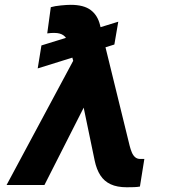

<svg xmlns="http://www.w3.org/2000/svg" viewBox="-20 -770 706 799"><path d="M472.2 -679.7 455.9 -584.7 136.9 -485.3 152.4 -580.9ZM335.3 -335.9 164.9 0H7.3L298.6 -543.1L399.3 -541.8ZM274.3 -749.9Q328.8 -749.9 357.6 -728.1Q386.5 -706.3 396.3 -665.7L519.8 -162.4Q523.4 -148.4 528.5 -136.1Q533.5 -123.7 542.1 -116.1Q550.7 -108.5 563.8 -108.5Q569 -108.5 573.4 -108.5Q577.8 -108.5 580.7 -108.5L562.3 6.3Q552 8.3 538 8.8Q524 9.3 507.5 9.3Q467.4 9.3 440.5 -3.2Q413.5 -15.7 397.7 -40.3Q381.8 -64.8 374.2 -100.8L297.7 -468.9L264.9 -589.7Q258.8 -612.1 244.8 -622.5Q230.7 -633 206.1 -633Q200.4 -633 192.9 -632.7Q185.5 -632.5 176.6 -631L191.4 -740.1Q207.7 -744.9 233.3 -747.4Q258.8 -749.9 274.3 -749.9Z"/></svg>

Font: Inter Variable
Style: Italic
Weight: 400
Italic angle: -9.39999°
Designer: Rasmus Andersson
Foundry: rsms
Version: Version 4.001;git-9221beed3